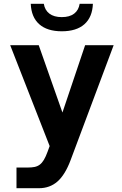

<svg xmlns="http://www.w3.org/2000/svg" viewBox="-20 -785 642 1012"><path d="M305.7 -620.1Q229 -620.1 187 -657.2Q145 -694.3 142.1 -765.1H210.9Q216.3 -731.4 240.5 -713.1Q264.6 -694.8 305.7 -694.8Q346.7 -694.8 370.6 -712.9Q394.5 -731 399.9 -765.1H469.7Q466.8 -694.3 424.8 -657.2Q382.8 -620.1 305.7 -620.1ZM66.9 98.1H125Q146.5 98.1 162.1 95Q177.7 91.8 189.7 82.8Q201.7 73.7 211.4 57.4Q221.2 41 231 14.2L241.7 -15.1L33.7 -546.9H184.1L309.1 -191.9L428.7 -546.9H579.1L352.1 59.1Q323.2 136.2 283 171.6Q242.7 207 185.1 207H66.9Z"/></svg>

Font: Hack
Style: Bold
Weight: 700
Monospace: yes
Designer: Christopher Simpkins
Foundry: Christopher Simpkins
Version: Version 2.017